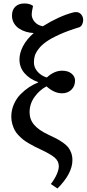

<svg xmlns="http://www.w3.org/2000/svg" viewBox="-20 -849 498 1103"><path d="M44.9 -179.2Q44.9 -216.3 59.8 -250.2Q74.7 -284.2 98.6 -308.1Q122.6 -332 147.9 -348.6Q173.3 -365.2 199.2 -375V-377Q148.9 -395.5 120.4 -429Q91.8 -462.4 91.8 -507.8Q91.8 -544.4 112.5 -584.2Q133.3 -624 173.8 -659.2Q150.4 -660.2 128.9 -666.7Q107.4 -673.3 89.1 -685.3Q70.8 -697.3 59.8 -716.6Q48.8 -735.8 48.8 -759.8Q48.8 -792 67.9 -810.5Q86.9 -829.1 120.1 -829.1Q152.3 -829.1 169.9 -814.9Q162.1 -781.2 162.1 -766.1Q162.1 -743.2 179.4 -723.1Q196.8 -703.1 226.1 -698.2Q318.8 -755.9 397.9 -776.9Q426.3 -784.7 441.7 -771Q457 -757.3 458 -734.9Q458 -721.2 452.4 -709.5Q446.8 -697.8 437 -692.9Q370.6 -672.9 322 -650.9Q273.4 -628.9 245.6 -609.1Q217.8 -589.4 201.4 -567.6Q185.1 -545.9 179.9 -528.3Q174.8 -510.7 174.8 -490.2Q174.8 -460.4 196.5 -436.5Q218.3 -412.6 249 -403.8Q291 -442.9 336.9 -442.9Q370.6 -442.9 390.9 -426.3Q411.1 -409.7 411.1 -386.2Q411.1 -354 390.1 -333.5Q369.1 -313 335.9 -313Q291.5 -313 247.1 -353Q206.1 -331.1 178 -291.5Q149.9 -252 149.9 -204.1Q149.9 -162.6 176.3 -131.8Q202.6 -101.1 255.9 -76.2Q285.6 -62.5 303.7 -53Q321.8 -43.5 341.6 -29.8Q361.3 -16.1 371.8 -2.7Q382.3 10.7 389.2 29.5Q396 48.3 396 70.8Q396 147.9 310.1 233.9L272 208Q293.9 180.2 305.9 152.6Q317.9 125 317.9 106.9Q317.9 76.7 294.4 56.6Q271 36.6 216.8 11.2Q193.8 0.5 180.4 -6.3Q167 -13.2 146.2 -25.1Q125.5 -37.1 113.3 -46.9Q101.1 -56.6 86.4 -71.8Q71.8 -86.9 64 -102.1Q56.2 -117.2 50.5 -137Q44.9 -156.7 44.9 -179.2Z"/></svg>

Font: Literata Book Medium
Style: Italic
Weight: 500
Italic angle: -3°
Designer: Latin by Veronika Burian and Jose Scaglione. Greek by Irene Vlachou. Cyrillic by Vera Evstafieva
Foundry: TypeTogether
Version: Version 1.003;PS 001.003;hotconv 1.0.88;makeotf.lib2.5.64775